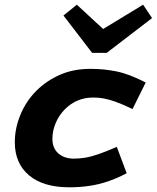

<svg xmlns="http://www.w3.org/2000/svg" viewBox="-20 -783 667 817"><path d="M377 -368Q340 -368 310 -355Q280 -342 257 -319Q231 -293 217 -259.5Q203 -226 203 -193Q203 -152 228.5 -130Q254 -108 294 -108Q318 -108 342.5 -112Q367 -116 399 -127Q431 -138 477 -158L519 -46Q480 -25 440.5 -11.5Q401 2 360 8Q319 14 275 14Q164 14 103.5 -37Q43 -88 43 -178Q43 -237 67 -295Q91 -353 135 -397Q177 -439 234.5 -464.5Q292 -490 365 -490Q423 -490 476.5 -479Q530 -468 600 -432L544 -319Q502 -339 473 -349.5Q444 -360 422 -364Q400 -368 377 -368ZM627 -706 434 -558H395L408 -653L589 -763ZM250 -717 307 -763 426 -653 411 -558H372Z"/></svg>

Font: Intel One Mono Light
Style: Italic
Weight: 300
Italic angle: -16°
Monospace: yes
Designer: Fred Shallcrass
Foundry: Frere-Jones Type LLC
Version: Version 1.004